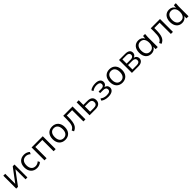

<svg xmlns="http://www.w3.org/2000/svg" viewBox="793 -2890 5281 5281"><g transform="rotate(-45 3433.0 -250.0)"><path d="M80 0H149L442 -392V0H515V-502H447L154 -111V-502H80Z M890 9C952 9 1018 -15 1059 -57L1030 -114C989 -75 939 -58 895 -58C792 -58 731 -128 731 -253C731 -378 792 -445 895 -445C941 -445 990 -427 1030 -388L1059 -446C1019 -487 955 -511 890 -511C743 -511 648 -417 648 -254C648 -91 742 9 890 9Z M1180 0H1261V-438H1534V0H1615V-502H1180Z M1985 9C2131 9 2224 -90 2224 -251C2224 -412 2131 -511 1985 -511C1840 -511 1748 -412 1748 -251C1748 -90 1840 9 1985 9ZM1985 -57C1890 -57 1830 -124 1830 -251C1830 -379 1890 -446 1985 -446C2080 -446 2141 -379 2141 -251C2141 -124 2080 -57 1985 -57Z M2289 -52 2319 11C2440 -36 2486 -135 2486 -371V-438H2693V0H2773V-502H2411V-374C2411 -168 2383 -95 2289 -52Z M2933 0H3165C3292 0 3361 -61 3361 -163C3361 -265 3295 -322 3165 -322H3014V-502H2933ZM3158 -58H3014V-264H3158C3240 -264 3283 -232 3283 -162C3283 -90 3239 -58 3158 -58Z M3658 9C3800 9 3874 -49 3874 -138C3874 -200 3835 -245 3773 -259C3825 -277 3857 -319 3857 -371C3857 -460 3790 -511 3665 -511C3581 -511 3508 -491 3453 -449L3480 -394C3532 -432 3589 -450 3657 -450C3742 -450 3781 -417 3781 -366C3781 -315 3742 -285 3678 -285H3570V-225H3688C3759 -225 3798 -195 3798 -141C3798 -84 3756 -53 3658 -53C3585 -53 3522 -74 3473 -114L3445 -57C3492 -15 3572 9 3658 9Z M4210 9C4356 9 4449 -90 4449 -251C4449 -412 4356 -511 4210 -511C4065 -511 3973 -412 3973 -251C3973 -90 4065 9 4210 9ZM4210 -57C4115 -57 4055 -124 4055 -251C4055 -379 4115 -446 4210 -446C4305 -446 4366 -379 4366 -251C4366 -124 4305 -57 4210 -57Z M4581 0H4831C4946 0 5013 -53 5013 -139C5013 -200 4975 -245 4913 -259C4964 -276 4997 -317 4997 -370C4997 -456 4939 -502 4823 -502H4581ZM4827 -55H4658V-228H4827C4898 -228 4937 -198 4937 -142C4937 -86 4898 -55 4827 -55ZM4818 -283H4658V-448H4818C4883 -448 4921 -418 4921 -366C4921 -314 4883 -283 4818 -283Z M5334 9C5410 9 5475 -27 5505 -88V0H5586V-386C5586 -423 5590 -463 5594 -502H5516L5507 -409C5478 -473 5414 -511 5334 -511C5200 -511 5112 -413 5112 -251C5112 -89 5199 9 5334 9ZM5350 -57C5255 -57 5194 -124 5194 -251C5194 -379 5255 -446 5350 -446C5445 -446 5506 -379 5506 -251C5506 -124 5445 -57 5350 -57Z M5692 -52 5722 11C5843 -36 5889 -135 5889 -371V-438H6096V0H6176V-502H5814V-374C5814 -168 5786 -95 5692 -52Z M6531 9C6607 9 6672 -27 6702 -88V0H6783V-386C6783 -423 6787 -463 6791 -502H6713L6704 -409C6675 -473 6611 -511 6531 -511C6397 -511 6309 -413 6309 -251C6309 -89 6396 9 6531 9ZM6547 -57C6452 -57 6391 -124 6391 -251C6391 -379 6452 -446 6547 -446C6642 -446 6703 -379 6703 -251C6703 -124 6642 -57 6547 -57Z"/></g></svg>

Font: Poppy and Pepper
Style: Regular
Weight: 400
Designer: Thy Ha
Foundry: Thy Ha
Version: Version 0.001;Glyphs 3.2 (3227)